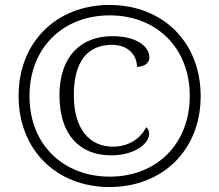

<svg xmlns="http://www.w3.org/2000/svg" viewBox="-20 -745 885 775"><path d="M422 10C636 10 790 -139 790 -357C790 -576 636 -725 422 -725C208 -725 55 -575 55 -358C55 -139 209 10 422 10ZM423 -32C238 -32 99 -159 99 -357C99 -552 234 -683 423 -683C612 -683 746 -551 746 -358C746 -165 613 -32 423 -32ZM428 -118C528 -118 582 -168 582 -204C582 -215 578 -225 570 -232C551 -191 504 -153 436 -153C343 -153 278 -222 278 -361C278 -496 333 -564 432 -564C501 -564 533 -519 533 -475C564 -476 583 -491 583 -513C583 -559 529 -599 434 -599C303 -599 220 -514 220 -360C220 -202 301 -118 428 -118Z"/></svg>

Font: Noto Serif Georgian Light
Style: Regular
Weight: 300
Designer: Monotype Design Team, Akaki Razmadze
Foundry: Google LLC
Version: Version 2.003